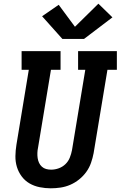

<svg xmlns="http://www.w3.org/2000/svg" viewBox="-20 -1012 653 1040"><path d="M255 8Q225 8 195 2Q165 -4 140 -18.5Q115 -33 97.5 -56.5Q80 -80 71.5 -108Q63 -136 63.5 -166.5Q64 -197 69 -228L136 -634H97V-735H308V-634H256L186 -212Q183 -198 182.5 -183.5Q182 -169 184 -155.5Q186 -142 191.5 -130Q197 -118 207 -109Q217 -100 230 -96.5Q243 -93 257 -93Q278 -93 298.5 -100.5Q319 -108 334.5 -123Q350 -138 358 -158Q366 -178 370 -199L442 -634H403V-735H613V-634H562L487 -182Q482 -156 473 -130Q464 -104 447.5 -81Q431 -58 408.5 -40Q386 -22 360.5 -11Q335 0 308 4Q281 8 255 8ZM435 -801H318L208 -924L298 -986L386 -867L513 -992L589 -918Z"/></svg>

Font: Iosevka Slab Extended Oblique
Style: Bold
Weight: 700
Width: 7
Italic angle: -9°
Monospace: yes
Designer: Belleve Invis
Foundry: Belleve Invis
Version: Version 11.1.1; ttfautohint (v1.8.3)